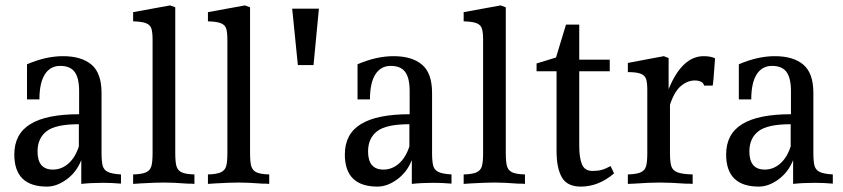

<svg xmlns="http://www.w3.org/2000/svg" viewBox="-20 -678 3121 711"><path d="M428 -32V2Q394 -1 361 -1Q317 -1 281 3V-85Q263 -40 226.5 -13.5Q190 13 154 13Q33 13 33 -106Q33 -182 92.5 -218.5Q152 -255 273 -255V-341Q273 -389 256.5 -411.5Q240 -434 203 -434Q166 -434 146 -402.5Q126 -371 126 -310H80V-440Q150 -470 213 -470Q282 -470 319 -438.5Q356 -407 356 -334V-112Q356 -79 360.5 -63.5Q365 -48 380 -41Q395 -34 428 -32ZM272 -136V-218Q186 -218 152.5 -192Q119 -166 119 -117Q119 -50 176 -50Q208 -50 233.5 -72.5Q259 -95 272 -136Z M629 -651V-111Q629 -78 633.5 -62.5Q638 -47 652.5 -40Q667 -33 700 -32V3Q691 2 674 2Q623 -2 587 -2Q558 -2 503 1L473 3V-32Q506 -33 521 -40Q536 -47 540.5 -62.5Q545 -78 545 -111V-531Q545 -559 540.5 -572.5Q536 -586 521 -592Q506 -598 473 -599V-633L610 -658Z M906 -651V-111Q906 -78 910.5 -62.5Q915 -47 929.5 -40Q944 -33 977 -32V3Q968 2 951 2Q900 -2 864 -2Q835 -2 780 1L750 3V-32Q783 -33 798 -40Q813 -47 817.5 -62.5Q822 -78 822 -111V-531Q822 -559 817.5 -572.5Q813 -586 798 -592Q783 -598 750 -599V-633L887 -658Z M1141 -437H1083L1062 -646H1161Z M1652 -32V2Q1618 -1 1585 -1Q1541 -1 1505 3V-85Q1487 -40 1450.5 -13.5Q1414 13 1378 13Q1257 13 1257 -106Q1257 -182 1316.5 -218.5Q1376 -255 1497 -255V-341Q1497 -389 1480.5 -411.5Q1464 -434 1427 -434Q1390 -434 1370 -402.5Q1350 -371 1350 -310H1304V-440Q1374 -470 1437 -470Q1506 -470 1543 -438.5Q1580 -407 1580 -334V-112Q1580 -79 1584.5 -63.5Q1589 -48 1604 -41Q1619 -34 1652 -32ZM1496 -136V-218Q1410 -218 1376.5 -192Q1343 -166 1343 -117Q1343 -50 1400 -50Q1432 -50 1457.5 -72.5Q1483 -95 1496 -136Z M1853 -651V-111Q1853 -78 1857.5 -62.5Q1862 -47 1876.5 -40Q1891 -33 1924 -32V3Q1915 2 1898 2Q1847 -2 1811 -2Q1782 -2 1727 1L1697 3V-32Q1730 -33 1745 -40Q1760 -47 1764.5 -62.5Q1769 -78 1769 -111V-531Q1769 -559 1764.5 -572.5Q1760 -586 1745 -592Q1730 -598 1697 -599V-633L1834 -658Z M2254 -36Q2197 13 2131 13Q2080 13 2060.5 -21.5Q2041 -56 2041 -118V-414H1967V-443L2039 -465L2076 -587H2125V-457H2238V-414H2125V-137Q2125 -94 2135 -69.5Q2145 -45 2174 -45Q2194 -45 2208.5 -49Q2223 -53 2241 -63Z M2628 -462Q2621 -362 2619 -361H2587Q2586 -370 2576.5 -375Q2567 -380 2553 -380Q2526 -380 2501.5 -359.5Q2477 -339 2461 -290V-111Q2461 -78 2466 -62.5Q2471 -47 2488.5 -40Q2506 -33 2545 -32V3Q2535 2 2517 2Q2461 -2 2423 -2Q2385 -2 2329 2L2305 3V-32Q2338 -33 2353 -40Q2368 -47 2372.5 -62.5Q2377 -78 2377 -111V-345Q2377 -372 2372.5 -385.5Q2368 -399 2352.5 -405Q2337 -411 2305 -411V-445L2438 -470L2456 -463V-348Q2506 -470 2586 -470Q2612 -470 2628 -462Z M3064 -32V2Q3030 -1 2997 -1Q2953 -1 2917 3V-85Q2899 -40 2862.5 -13.5Q2826 13 2790 13Q2669 13 2669 -106Q2669 -182 2728.5 -218.5Q2788 -255 2909 -255V-341Q2909 -389 2892.5 -411.5Q2876 -434 2839 -434Q2802 -434 2782 -402.5Q2762 -371 2762 -310H2716V-440Q2786 -470 2849 -470Q2918 -470 2955 -438.5Q2992 -407 2992 -334V-112Q2992 -79 2996.5 -63.5Q3001 -48 3016 -41Q3031 -34 3064 -32ZM2908 -136V-218Q2822 -218 2788.5 -192Q2755 -166 2755 -117Q2755 -50 2812 -50Q2844 -50 2869.5 -72.5Q2895 -95 2908 -136Z"/></svg>

Font: Gupter Medium
Style: Regular
Weight: 500
Designer: Octavio Pardo
Version: Version 1.000